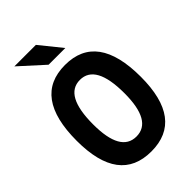

<svg xmlns="http://www.w3.org/2000/svg" viewBox="-266 -1007 1119 1119"><g transform="rotate(-45 293.0 -448.0)"><path d="M293 9.8Q28.8 9.8 28.8 -341.8Q28.8 -703.1 293 -703.1Q557.1 -703.1 557.1 -341.8Q557.1 9.8 293 9.8ZM293 -113.3Q421.9 -113.3 421.9 -341.8Q421.9 -580.1 293 -580.1Q164.1 -580.1 164.1 -341.8Q164.1 -113.3 293 -113.3ZM226.6 -771.5 78.6 -905.8H255.9L364.3 -771.5Z"/></g></svg>

Font: Cascadia Code
Style: Regular
Weight: 400
Monospace: yes
Designer: Aaron Bell
Foundry: Saja Typeworks
Version: Version 2106.017